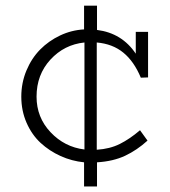

<svg xmlns="http://www.w3.org/2000/svg" viewBox="-20 -654 609 687"><path d="M483.9 -376Q459.5 -434.6 421.1 -465.8Q382.8 -497.1 326.2 -502V-118.2Q373 -121.1 408.7 -138.9Q444.3 -156.7 481 -188L507.8 -150.9Q470.2 -116.7 427.7 -96.7Q385.3 -76.7 327.1 -73.2V13.2H280.8V-73.2Q236.8 -77.6 196.8 -95.7Q156.7 -113.8 125.2 -142.8Q93.8 -171.9 75 -214.8Q56.2 -257.8 56.2 -308.1Q56.2 -357.4 74.5 -401.4Q92.8 -445.3 123.5 -476.6Q154.3 -507.8 195.1 -527.1Q235.8 -546.4 280.8 -548.8V-633.8H327.1V-546.9Q416.5 -535.6 465.8 -461.9V-540H509.8V-377ZM110.8 -308.1Q110.8 -233.9 160.9 -180.9Q210.9 -127.9 282.2 -119.1V-502Q210 -494.6 160.4 -440.7Q110.8 -386.7 110.8 -308.1Z"/></svg>

Font: BioRhyme Light
Style: Regular
Weight: 300
Designer: Aoife Mooney
Foundry: Aoife Mooney Type
Version: Version 1.500;PS 001.500;hotconv 1.0.88;makeotf.lib2.5.64775